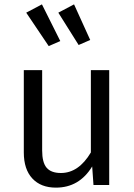

<svg xmlns="http://www.w3.org/2000/svg" viewBox="-20 -847 615 879"><path d="M172 -827 256 -659 203 -636 100 -789ZM319 -827 393 -664 340 -641 247 -789ZM480 -526V0H408L402 -85Q343 12 236 12Q167 12 128 -30Q89 -72 89 -149V-526H173V-158Q173 -103 193.5 -79Q214 -55 259 -55Q340 -55 396 -149V-526Z"/></svg>

Font: FiraGO Book
Style: Regular
Weight: 350
Designer: bBox Type
Foundry: bBox Type GmbH
Version: Version 1.001;PS 001.001;hotconv 1.0.88;makeotf.lib2.5.64775